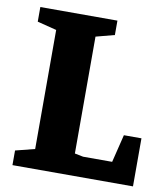

<svg xmlns="http://www.w3.org/2000/svg" viewBox="-75 -712 674 775"><g transform="rotate(10 261.5 -324.0)"><path d="M28 0V-60L107 -80V-568L28 -588V-648H344V-589L268 -569V-90L303 -83H422L450 -197H522V0Z"/></g></svg>

Font: Faustina Light ExtraBold
Style: Regular
Weight: 800
Version: Version 1.200